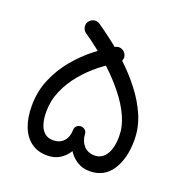

<svg xmlns="http://www.w3.org/2000/svg" viewBox="-117 -716 827 855"><g transform="rotate(20 296.5 -288.5)"><path d="M162.9 -591.2Q154.5 -579.1 157.5 -564.1Q160.5 -549 173.2 -540.3Q200.6 -522.1 238.3 -492.4Q276.1 -462.8 316 -424.8Q356 -386.8 390.6 -343.2Q425.2 -299.6 446.6 -253.2Q468 -206.8 468 -160.2Q468 -103 447.7 -72.5Q427.4 -42.1 393.9 -42.1Q360.8 -42.1 341.9 -63.6Q323.1 -85.1 321.2 -119.4Q320.4 -131.2 310.3 -138Q300.2 -144.8 288.7 -143.1Q277.2 -141.3 270.8 -132.2Q264.5 -123 265.7 -111Q267.5 -89.2 276.2 -64.7Q284.9 -40.2 301 -18.3Q317.1 3.7 341 17.4Q364.9 31.1 397.2 31.1Q464.7 31.1 501.1 -23.7Q537.5 -78.5 537.5 -167Q537.5 -226.8 513.3 -282.6Q489 -338.3 450.3 -387.9Q411.6 -437.6 367.3 -478.9Q323.1 -520.2 282.2 -551.4Q241.3 -582.6 213.5 -601.3Q200.7 -609.9 186 -606.7Q171.3 -603.4 162.9 -591.2ZM364.1 -513.2Q356.9 -526.4 342.4 -530.9Q327.9 -535.3 314.4 -527.6Q273.4 -504.9 228.2 -469.4Q183 -433.8 143.8 -386.4Q104.6 -339.1 80.2 -281Q55.7 -223 55.7 -154.8Q55.7 -98.8 71.7 -57.2Q87.8 -15.6 118.9 7.3Q150 30.2 195.1 30.2Q227.8 30.2 251.3 16.4Q274.8 2.6 290.2 -19.3Q305.6 -41.1 313.2 -66.2Q320.8 -91.2 321.2 -113.6Q321.4 -125.4 313.8 -133.9Q306.3 -142.4 294.9 -143.1Q283.4 -143.9 274.5 -136.2Q265.5 -128.5 265.3 -116.7Q265.3 -84 247.3 -63.4Q229.3 -42.8 196.5 -42.8Q171.6 -42.8 155.8 -56.7Q140.1 -70.6 132.8 -95.1Q125.4 -119.6 125.4 -152.2Q125.4 -205.2 146.1 -252.6Q166.7 -300 200.1 -340.1Q233.5 -380.2 272.8 -411.5Q312.1 -442.8 349.7 -463.6Q362.5 -470.7 367.1 -485.3Q371.7 -499.9 364.1 -513.2Z"/></g></svg>

Font: Mikhak VF
Style: Regular
Weight: 100
Designer: Amin Abedi
Version: Version 3.001